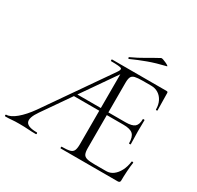

<svg xmlns="http://www.w3.org/2000/svg" viewBox="-165 -976 1200 1168"><g transform="rotate(30 435.5 -391.5)"><path d="M5 0Q1 0 1 -6Q1 -12 5 -12Q34 -12 73 -44.5Q112 -77 151 -132L458 -574Q477 -600 466.5 -606.5Q456 -613 394 -613Q392 -613 392 -619Q392 -625 394 -625H778Q787 -625 787 -616L789 -495Q789 -492 783.5 -492Q778 -492 778 -495Q778 -528 765.5 -553Q753 -578 731 -592Q709 -606 680 -606H622Q586 -606 567.5 -601.5Q549 -597 542.5 -583.5Q536 -570 536 -543V-85Q536 -57 542.5 -43Q549 -29 567.5 -24Q586 -19 622 -19H703Q730 -19 751.5 -35Q773 -51 788 -79.5Q803 -108 808 -146Q808 -149 814 -148.5Q820 -148 820 -145Q816 -119 813.5 -82.5Q811 -46 811 -15Q811 0 795 0H394Q392 0 392 -6Q392 -12 394 -12Q432 -12 451 -17Q470 -22 476.5 -37Q483 -52 483 -81V-588L505 -604L171 -123Q131 -66 143 -39Q155 -12 219 -12Q224 -12 224 -6Q224 0 219 0Q189 0 164 -2Q139 -4 101 -4Q69 -4 50 -2Q31 0 5 0ZM290 -316 305 -335H511L518 -316ZM739 -235Q739 -280 720 -298Q701 -316 653 -316H511V-335H656Q702 -335 720 -350.5Q738 -366 738 -404Q738 -406 744 -406Q750 -406 750 -404Q750 -375 749.5 -359Q749 -343 749 -325Q749 -303 750 -281.5Q751 -260 751 -235Q751 -233 745 -233Q739 -233 739 -235ZM482 -679Q478 -677 476 -682.5Q474 -688 477 -689Q527 -712 567.5 -736Q608 -760 649 -782Q652 -784 663 -780.5Q674 -777 685.5 -771.5Q697 -766 703 -761.5Q709 -757 704 -756Q637 -740 585 -721Q533 -702 482 -679Z"/></g></svg>

Font: Cormorant Infant Light
Style: Regular
Weight: 300
Designer: Christian Thalmann (Catharsis Fonts)
Foundry: Catharsis Fonts
Version: Version 4.001